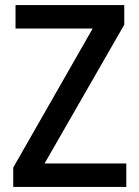

<svg xmlns="http://www.w3.org/2000/svg" viewBox="-20 -734 546 754"><path d="M476 0H32V-76L344 -622H41V-714H468V-637L155 -92H476Z"/></svg>

Font: Noto Sans Lao UI SemCond Med
Style: Regular
Weight: 500
Width: 4
Designer: Monotype Design Team
Foundry: Monotype Imaging Inc.
Version: Version 2.000; ttfautohint (v1.8.4.7-5d5b)